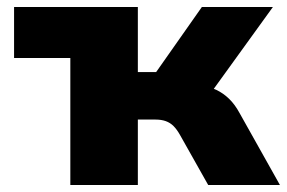

<svg xmlns="http://www.w3.org/2000/svg" viewBox="-20 -526 817 546"><path d="M180 0V-361H20V-506H372V-321H424L554 -506H756L566 -243L550 -282Q575 -280 595 -270.5Q615 -261 631.5 -245Q648 -229 661 -205L776 0H572L492 -142Q483 -158 473.5 -167.5Q464 -177 451.5 -181.5Q439 -186 422 -186H372V0Z"/></svg>

Font: Nunito Sans 7pt Black
Style: Regular
Weight: 900
Designer: Vernon Adams
Foundry: Vernon Adams
Version: Version 3.101;gftools[0.9.27]